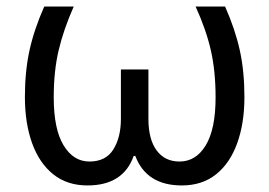

<svg xmlns="http://www.w3.org/2000/svg" viewBox="-20 -556 822 586"><path d="M247 10Q185 10 142.5 -24Q100 -58 78 -119Q56 -180 56 -260Q56 -338 70 -402Q84 -466 115 -536H205Q174 -466 159 -402.5Q144 -339 144 -259Q144 -162 174 -112.5Q204 -63 253 -63Q303 -63 326 -100Q349 -137 349 -193V-344H433V-193Q433 -131 458 -97Q483 -63 528 -63Q578 -63 608 -112.5Q638 -162 638 -259Q638 -339 623.5 -402.5Q609 -466 577 -536H667Q698 -466 712 -402Q726 -338 726 -260Q726 -180 704 -119Q682 -58 639.5 -24Q597 10 535 10Q427 10 393 -80H388Q356 10 247 10Z"/></svg>

Font: uoriya15
Style: Book
Weight: 400
Designer: Jelle Bosma - Monotype Design Team
Foundry: Monotype Imaging Inc.
Version: Version 2.003